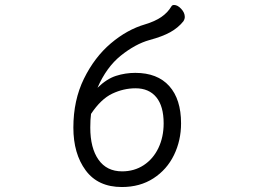

<svg xmlns="http://www.w3.org/2000/svg" viewBox="-20 -735 1040 772"><path d="M524 -442Q613 -442 660.5 -389Q708 -336 708 -239Q708 -170 679.5 -111.5Q651 -53 597 -18Q543 17 470 17Q374 17 324.5 -50Q275 -117 275 -222Q275 -332 317.5 -418.5Q360 -505 425.5 -560.5Q491 -616 563 -637Q603 -649 628.5 -666.5Q654 -684 669 -709Q672 -715 680 -715Q694 -715 708.5 -699.5Q723 -684 723 -667Q723 -658 717 -649Q696 -623 664.5 -605.5Q633 -588 581 -574Q524 -558 466 -511.5Q408 -465 372 -382Q409 -418 446.5 -430Q484 -442 524 -442ZM343 -222Q343 -140 376 -93Q409 -46 471 -46Q520 -46 558 -71Q596 -96 617 -140Q638 -184 638 -239Q638 -308 608.5 -344Q579 -380 525 -380Q477 -380 431.5 -358.5Q386 -337 346 -277Q343 -255 343 -222Z"/></svg>

Font: Fusion Kai T
Style: Regular
Weight: 400
Designer: Fontworks Inc.
Version: Version 24.134;May 13, 2024